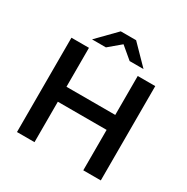

<svg xmlns="http://www.w3.org/2000/svg" viewBox="-197 -1064 1203 1234"><g transform="rotate(30 405.0 -447.0)"><path d="M716 -700V0H586V-300H224V0H94V-700H224V-411H586V-700ZM493 -757 405 -831 317 -757H214L348 -894H462L596 -757Z"/></g></svg>

Font: APTA Sans SemiBold
Style: Bold
Weight: 600
Version: Version 7.200